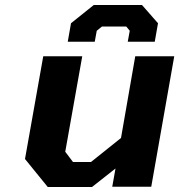

<svg xmlns="http://www.w3.org/2000/svg" viewBox="-20 -747 717 768"><path d="M251 -580 264 -654 355 -727H548L612 -654L599 -580H491L499 -624L485 -641H388L367 -624L359 -580ZM171 1 80 -111 153 -522H309L241 -140L272 -99H344L464 -195L521 -522H677L585 0H429L442 -73L348 1Z"/></svg>

Font: Tomorrow SemiBold
Style: Italic
Weight: 600
Italic angle: -10°
Designer: Tony de Marco, Monica Rizzolli
Foundry: Just in Type
Version: Version 2.002